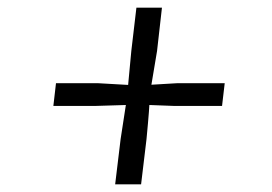

<svg xmlns="http://www.w3.org/2000/svg" viewBox="-20 -623 707 499"><path d="M279.3 -144 293.5 -261.7 307.1 -350.1 228.5 -347.7H118.7L125.5 -406.7H235.8L313 -402.3L321.3 -490.7L334.5 -603H400.9L388.2 -490.7L373.5 -402.8L439.5 -406.7H564L557.1 -347.7H432.1L368.2 -350.1Q367.7 -338.4 364.5 -302Q361.3 -265.6 360.8 -261.7L346.7 -144Z"/></svg>

Font: HaufeMerriweatherSansLt
Style: Italic
Weight: 300
Designer: Eben Sorkin ( eben@eyebytes.com )
Foundry: Eben Sorkin
Version: Version 1.56